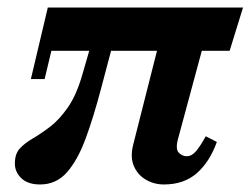

<svg xmlns="http://www.w3.org/2000/svg" viewBox="-20 -480 666 510"><path d="M86.5 10Q54 10 36.8 -6.5Q19.5 -23 19.5 -45.5Q19.5 -71.5 32.8 -85.8Q46 -100 67.5 -112.5Q89 -125 113.2 -143.5Q137.5 -162 160.5 -195Q183.5 -228 199.5 -284.5L217 -345H116.5L98.5 -270H62L107 -460H625.5L590 -345H516L453 -111.5Q445.5 -84 454.8 -74.5Q464 -65 476 -65Q489.5 -65 501 -78.8Q512.5 -92.5 526.5 -118L556 -103Q537 -50 502.8 -20Q468.5 10 415.5 10Q389.5 10 367.8 -2.5Q346 -15 335.8 -38.5Q325.5 -62 333.5 -94.5L397 -345H275L248 -243Q228.5 -169 207.5 -112Q186.5 -55 158 -22.5Q129.5 10 86.5 10Z"/></svg>

Font: Bodoni* 06pt Medium
Style: Italic
Weight: 500
Italic angle: -13°
Version: Version 2.3